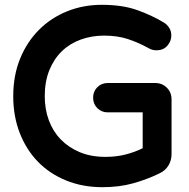

<svg xmlns="http://www.w3.org/2000/svg" viewBox="-20 -748 784 798"><path d="M403 -728Q490 -728 552 -705.5Q614 -683 663 -653Q673 -647 682.5 -633.5Q692 -620 692 -600Q692 -577 675.5 -558Q659 -539 630 -539Q613 -539 599 -547Q556 -571 512 -585.5Q468 -600 413 -600Q361 -600 315.5 -583.5Q270 -567 237 -535Q204 -503 185 -456Q166 -409 166 -348Q166 -294 183 -248Q200 -202 232.5 -168.5Q265 -135 311.5 -115.5Q358 -96 418 -96Q464 -96 502.5 -106Q541 -116 573 -132V-281H428Q402 -281 384.5 -298.5Q367 -316 367 -342Q367 -368 384.5 -385.5Q402 -403 428 -403H625Q654 -403 673.5 -383.5Q693 -364 693 -335V-108Q693 -81 680 -60Q667 -39 644 -28Q591 -2 533 14Q475 30 406 30Q323 30 254.5 2Q186 -26 137.5 -76Q89 -126 62 -195.5Q35 -265 35 -348Q35 -434 63.5 -504Q92 -574 142 -624Q192 -674 259 -701Q326 -728 403 -728Z"/></svg>

Font: Varela Round Precious
Style: Bold
Weight: 700
Version: Version 1.000